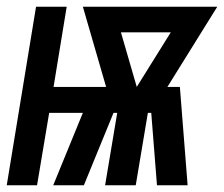

<svg xmlns="http://www.w3.org/2000/svg" viewBox="-39 -550 665 570"><path d="M-19 0 68 -530H159L120 -292H276L207 -530H606L458 -292H495L518 0H427L410 -215H400L364 0H273L309 -215H298L210 0H119L207 -215H107L71 0ZM367 -292 468 -454H320Z"/></svg>

Font: Iosevka Curly Extended
Style: Bold Italic
Weight: 700
Width: 7
Italic angle: -9°
Monospace: yes
Designer: Belleve Invis
Foundry: Belleve Invis
Version: Version 11.1.0; ttfautohint (v1.8.3)